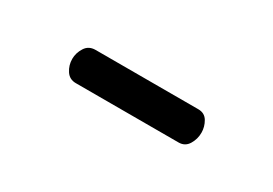

<svg xmlns="http://www.w3.org/2000/svg" viewBox="-12 -832 525 369"><g transform="rotate(30 250.0 -648.0)"><path d="M365.2 -610.8H137.2Q123 -610.8 115.5 -622.3Q107.9 -633.8 107.9 -647.9Q107.9 -661.1 115.5 -673.1Q123 -685.1 138.2 -685.1H366.2Q380.4 -685.1 387.2 -673.6Q394 -662.1 394 -648.9Q394 -634.8 386.7 -622.8Q379.4 -610.8 365.2 -610.8Z"/></g></svg>

Font: LXGW WenKai Screen R
Style: Regular
Weight: 400
Designer: Fontworks Inc.
Version: Version 1.235;May 31, 2022